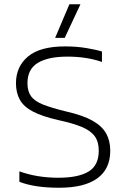

<svg xmlns="http://www.w3.org/2000/svg" viewBox="-20 -872 593 902"><path d="M239 -694 306 -852H358L284 -694ZM258 10Q142 10 71 -18V-67Q154 -37 254 -37Q348 -37 396 -66Q444 -95 444 -164Q444 -206 425 -232Q406 -258 364.5 -275.5Q323 -293 253 -308Q179 -325 135.5 -347.5Q92 -370 73.5 -403Q55 -436 55 -481Q55 -559 111.5 -606.5Q168 -654 286 -654Q340 -654 387 -646Q434 -638 459 -630V-581Q387 -606 297 -606Q206 -606 157.5 -576.5Q109 -547 109 -481Q109 -444 125.5 -420.5Q142 -397 182 -381Q222 -365 292 -348Q371 -330 415.5 -304.5Q460 -279 479 -244.5Q498 -210 498 -164Q498 -78 437 -34Q376 10 258 10Z"/></svg>

Font: Kanit ExtraLight
Style: Regular
Weight: 275
Designer: Katatrad Team
Foundry: CadsonDemak
Version: Version 2.000; ttfautohint (v1.8.3)